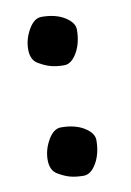

<svg xmlns="http://www.w3.org/2000/svg" viewBox="-65 -539 406 594"><g transform="rotate(-10 138.0 -242.5)"><path d="M106.4 -496.1Q150.9 -496.1 179.4 -478.3Q208 -460.4 208 -438.5Q208 -396.5 190.7 -366.5Q173.3 -336.4 150.4 -336.4Q127.4 -336.4 109.4 -341.1Q91.3 -345.7 70.1 -358.4Q48.8 -371.1 48.8 -403.8Q48.8 -436 66.2 -466.1Q83.5 -496.1 106.4 -496.1ZM106.4 -148.9Q150.9 -148.9 179.4 -131.1Q208 -113.3 208 -91.3Q208 -49.3 190.7 -19.3Q173.3 10.7 150.4 10.7Q127.4 10.7 109.4 6.1Q91.3 1.5 70.1 -11.2Q48.8 -23.9 48.8 -56.6Q48.8 -88.9 66.2 -118.9Q83.5 -148.9 106.4 -148.9Z"/></g></svg>

Font: NoticiaText-Bold
Style: Bold
Weight: 700
Designer: JM Sole
Foundry: JM Sole
Version: Version 1.003